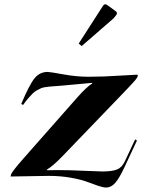

<svg xmlns="http://www.w3.org/2000/svg" viewBox="-20 -820 660 892"><path d="M478.5 -796.4 518.6 -767.1Q523.4 -763.7 523.4 -757.3Q523.4 -755.4 519.5 -749.5L507.8 -734.9L359.4 -606L345.7 -617.7L460 -795.4Q464.8 -800.3 469.7 -800.3Q472.7 -800.3 478.5 -796.4ZM29.3 0Q30.8 -8.8 33 -13.4Q35.2 -18.1 48.8 -35.9Q62.5 -53.7 91.8 -86.9L339.4 -367.7Q383.8 -417.5 407.7 -431.6L408.7 -435.1L275.9 -422.9Q262.7 -421.4 243.7 -420.2Q224.6 -418.9 215.6 -418.2Q206.5 -417.5 192.6 -415.5Q178.7 -413.6 170.9 -410.2Q163.1 -406.7 151.9 -400.6Q140.6 -394.5 131.6 -385.5Q122.6 -376.5 111.3 -363.5Q100.1 -350.6 87.4 -332.5L78.6 -336.9Q116.7 -427.7 140.9 -456.8Q165 -485.8 201.2 -485.8Q212.9 -485.8 273.9 -474.6Q335 -463.4 392.1 -463.4Q426.3 -463.4 463.6 -464.8Q501 -466.3 547.9 -469.2Q594.7 -472.2 618.2 -473.1Q620.1 -470.2 620.1 -468.3Q620.1 -461.4 607.7 -446.8Q595.2 -432.1 558.6 -394Q556.2 -391.6 554.7 -389.9Q553.2 -388.2 550.8 -385.7Q548.3 -383.3 546.4 -381.3L271.5 -95.7Q227.5 -49.8 198.2 -32.2L197.3 -29.3H213.4Q226.6 -29.8 251 -29.8Q301.8 -29.8 369.1 -26.6Q436.5 -23.4 454.6 -23.4Q500.5 -23.4 523.4 -32.5Q546.4 -41.5 560.1 -70.8L607.9 -172.4L616.2 -167L560.5 -47.9Q534.2 8.8 515.1 30Q496.1 51.3 473.1 51.3Q459 51.3 434.3 42.7Q409.7 34.2 383.1 24.2Q356.4 14.2 308.6 5.6Q260.7 -2.9 206.5 -2.9Z"/></svg>

Font: QumpellkaNo12
Style: Regular
Weight: 500
Designer: gluk (gluksza@wp.pl)
Foundry: gluk (gluksza@wp.pl)
Version: Version 00.480